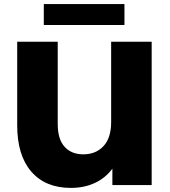

<svg xmlns="http://www.w3.org/2000/svg" viewBox="-20 -904 831 938"><path d="M721 -700V0H529V-80Q495 -34 443 -10Q391 14 326 14Q202 14 133 -65.5Q64 -145 64 -292V-700H262V-298Q262 -224 295.5 -187Q329 -150 387 -150Q448 -150 485.5 -190Q523 -230 523 -308V-700ZM194 -884H588V-782H194Z"/></svg>

Font: Montserrat Alternates ExtraBold
Style: Regular
Weight: 800
Designer: Julieta Ulanovsky
Foundry: Julieta Ulanovsky
Version: Version 7.200